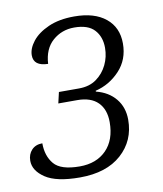

<svg xmlns="http://www.w3.org/2000/svg" viewBox="-68 -603 569 669"><g transform="rotate(-10 216.5 -268.0)"><path d="M162 10Q79 10 40 -16Q1 -42 1 -77Q1 -100 15 -115Q29 -130 53 -130Q53 -85 77 -56.5Q101 -28 168 -28Q227 -28 262 -63.5Q297 -99 297 -162Q297 -207 272 -232Q247 -257 199 -257H132L141 -296H212Q249 -296 274 -314Q299 -332 312.5 -360Q326 -388 326 -420Q326 -459 303.5 -483.5Q281 -508 232 -508Q188 -508 156 -480Q124 -452 121 -399Q70 -400 70 -438Q70 -462 89.5 -487Q109 -512 147 -529Q185 -546 239 -546Q310 -546 350 -513.5Q390 -481 390 -424Q390 -367 354 -328.5Q318 -290 268 -278V-275Q312 -264 337 -233.5Q362 -203 362 -159Q362 -85 309 -37.5Q256 10 162 10Z"/></g></svg>

Font: Noto Serif SemiCondensed Light
Style: Italic
Weight: 300
Width: 4
Italic angle: -12°
Designer: Monotype Design Team
Foundry: Monotype Imaging Inc.
Version: Version 2.013; ttfautohint (v1.8.4.7-5d5b)